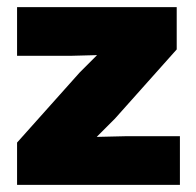

<svg xmlns="http://www.w3.org/2000/svg" viewBox="-20 -520 550 540"><path d="M28 0V-119L204 -316L253 -365L178 -363H28V-500H477V-381L303 -186L252 -135L337 -137H486V0Z"/></svg>

Font: Work Sans ExtraBold
Style: Regular
Weight: 800
Designer: Wei Huang
Foundry: Wei Huang
Version: Version 2.012; ttfautohint (v1.8.3)